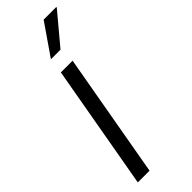

<svg xmlns="http://www.w3.org/2000/svg" viewBox="-243 -743 764 764"><g transform="rotate(-45 138.5 -361.5)"><path d="M13 0 106 -526H172L79 0ZM115 -591 206 -723H277V-720L169 -591Z"/></g></svg>

Font: Archivo Condensed Light
Style: Italic
Weight: 300
Width: 3
Italic angle: -10°
Designer: Hector Gatti
Foundry: Omnibus-Type
Version: Version 2.001